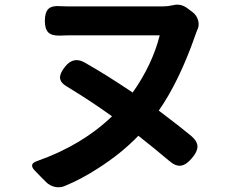

<svg xmlns="http://www.w3.org/2000/svg" viewBox="-20 -742 1020 809"><path d="M174 25 154 5 125 -25Q100 -52 138 -64Q325 -130 452 -252Q360 -318 264 -376Q234 -393 233 -414Q232 -434 255 -462Q289 -504 334 -480Q425 -429 539 -352Q622 -470 653 -593Q474 -593 295 -593Q286 -593 266 -593Q243 -592 232 -592Q198 -591 183.5 -605.5Q169 -620 169 -654Q169 -690 184 -704.5Q199 -719 234 -716Q244 -716 265 -715Q286 -715 295 -715Q481 -715 666 -715Q687 -715 709 -720Q740 -728 767 -709L790 -692Q809 -678 815 -655.5Q821 -633 810 -613Q809 -610 806.5 -603.5Q804 -597 803 -594Q735 -399 649 -276Q738 -209 786 -169Q812 -147 812 -124Q812 -103 789 -76Q765 -47 742 -44Q719 -41 692 -65Q628 -119 563 -170Q492 -96 395 -34Q323 13 252 42Q233 50 211.5 45.5Q190 41 174 25Z"/></svg>

Font: GenSenRounded2 TW B
Style: Regular
Weight: 700
Version: Version 2.000;PS 2;hotconv 16.6.51;makeotf.lib2.5.65220 DEVE